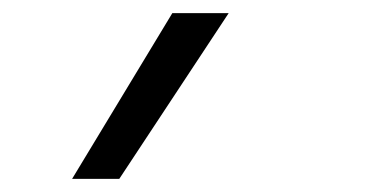

<svg xmlns="http://www.w3.org/2000/svg" viewBox="-20 -117 590 293"><path d="M90 156 243 -97H329L162 156Z"/></svg>

Font: Lode Term
Style: Italic
Weight: 400
Italic angle: -11°
Monospace: yes
Designer: Belleve Invis
Foundry: Belleve Invis
Version: Version 29.2.0